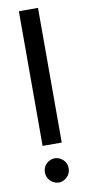

<svg xmlns="http://www.w3.org/2000/svg" viewBox="-87 -785 375 820"><g transform="rotate(-10 100.5 -375.0)"><path d="M151 -53Q151 -76 135 -90.5Q119 -105 100 -105Q80 -105 64 -90.5Q48 -76 48 -53Q48 -30 64 -15Q80 0 100 0Q119 0 135 -15Q151 -30 151 -53ZM141 -166V-750H58V-166Z"/></g></svg>

Font: Josefin Slab Thin
Style: Bold
Weight: 700
Version: Version 2.000